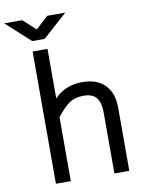

<svg xmlns="http://www.w3.org/2000/svg" viewBox="-144 -972 791 1041"><g transform="rotate(-10 251.5 -451.5)"><path d="M160 -727V-454Q220 -517 313 -517Q395 -517 438.5 -472Q482 -427 482 -348V1H400V-337Q400 -388 379 -415.5Q358 -443 307 -443Q260 -443 228.5 -421Q197 -399 160 -351V1H78V-727ZM52 -904 121 -841 190 -904H289L154 -783H86L-47 -904Z"/></g></svg>

Font: Bellota Text
Style: Bold
Weight: 700
Designer: Kemie Guaida
Foundry: Kemie Guaida
Version: Version 4.001